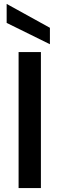

<svg xmlns="http://www.w3.org/2000/svg" viewBox="-20 -961 304 981"><path d="M75 -695H189V0H75ZM14 -941 235 -819V-735L14 -844Z"/></svg>

Font: Poppins Medium
Style: Regular
Weight: 500
Designer: Ninad Kale (Devanagari), Jonny Pinhorn (Latin)
Version: Version 5.002